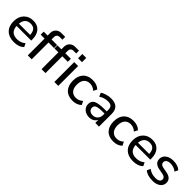

<svg xmlns="http://www.w3.org/2000/svg" viewBox="339 -2219 3688 3688"><g transform="rotate(45 2183.0 -375.0)"><path d="M333 9.8Q199.2 9.8 123.5 -64Q47.9 -137.7 47.9 -269.5Q47.9 -396.5 120.1 -472.7Q192.4 -548.8 312.5 -548.8Q424.8 -548.8 487.8 -477.1Q550.8 -405.3 550.8 -277.3V-248H152.3Q163.1 -73.2 336.9 -73.2Q440.4 -73.2 508.8 -135.7L543.9 -64.5Q469.7 9.8 333 9.8ZM153.3 -310.5H459Q454.1 -393.6 418.9 -432.6Q383.8 -471.7 315.4 -471.7Q169.9 -471.7 153.3 -310.5Z M705.1 0V-457H598.6V-539.1H705.1V-609.4Q705.1 -674.8 748 -717.3Q791 -759.8 856.4 -759.8H961.9V-683.6H886.7Q853.5 -683.6 832.5 -662.6Q811.5 -641.6 811.5 -609.4V-539.1H961.9V-457H811.5V0Z M1079.1 0V-457H972.7V-539.1H1079.1V-609.4Q1079.1 -674.8 1122.1 -717.3Q1165 -759.8 1230.5 -759.8H1335.9V-683.6H1260.7Q1227.5 -683.6 1206.5 -662.6Q1185.5 -641.6 1185.5 -609.4V-539.1H1335.9V-457H1185.5V0Z M1426.8 -644.5V-759.8H1533.2V-644.5ZM1426.8 0V-539.1H1533.2V0Z M1924.8 9.8Q1799.8 9.8 1730 -64Q1660.2 -137.7 1660.2 -269.5Q1660.2 -401.4 1730 -475.1Q1799.8 -548.8 1924.8 -548.8Q2043 -548.8 2112.3 -479.5L2074.2 -406.2Q2013.7 -464.8 1934.6 -464.8Q1854.5 -464.8 1811 -413.6Q1767.6 -362.3 1767.6 -269.5Q1767.6 -176.8 1811 -126Q1854.5 -75.2 1934.6 -75.2Q2013.7 -75.2 2074.2 -133.8L2112.3 -59.6Q2043 9.8 1924.8 9.8Z M2377.9 9.8Q2293.9 9.8 2239.3 -38.1Q2184.6 -85.9 2184.6 -160.2Q2184.6 -244.1 2252 -277.8Q2319.3 -311.5 2493.2 -311.5H2538.1V-354.5Q2538.1 -414.1 2510.7 -440.4Q2483.4 -466.8 2422.9 -466.8Q2321.3 -466.8 2235.4 -409.2L2203.1 -485.4Q2244.1 -513.7 2305.2 -531.2Q2366.2 -548.8 2425.8 -548.8Q2639.6 -548.8 2639.6 -345.7V0H2539.1V-84Q2518.6 -40 2476.6 -15.1Q2434.6 9.8 2377.9 9.8ZM2286.1 -162.1Q2286.1 -119.1 2316.9 -93.3Q2347.7 -67.4 2398.4 -67.4Q2460.9 -67.4 2499.5 -107.9Q2538.1 -148.4 2538.1 -211.9V-252H2494.1Q2375 -252 2330.6 -231.9Q2286.1 -211.9 2286.1 -162.1Z M3031.2 9.8Q2906.2 9.8 2836.4 -64Q2766.6 -137.7 2766.6 -269.5Q2766.6 -401.4 2836.4 -475.1Q2906.2 -548.8 3031.2 -548.8Q3149.4 -548.8 3218.8 -479.5L3180.7 -406.2Q3120.1 -464.8 3041 -464.8Q2960.9 -464.8 2917.5 -413.6Q2874 -362.3 2874 -269.5Q2874 -176.8 2917.5 -126Q2960.9 -75.2 3041 -75.2Q3120.1 -75.2 3180.7 -133.8L3218.8 -59.6Q3149.4 9.8 3031.2 9.8Z M3567.4 9.8Q3433.6 9.8 3357.9 -64Q3282.2 -137.7 3282.2 -269.5Q3282.2 -396.5 3354.5 -472.7Q3426.8 -548.8 3546.9 -548.8Q3659.2 -548.8 3722.2 -477.1Q3785.2 -405.3 3785.2 -277.3V-248H3386.7Q3397.5 -73.2 3571.3 -73.2Q3674.8 -73.2 3743.2 -135.7L3778.3 -64.5Q3704.1 9.8 3567.4 9.8ZM3387.7 -310.5H3693.4Q3688.5 -393.6 3653.3 -432.6Q3618.2 -471.7 3549.8 -471.7Q3404.3 -471.7 3387.7 -310.5Z M4102.5 9.8Q3957 9.8 3882.8 -55.7L3915 -127Q3994.1 -67.4 4105.5 -67.4Q4160.2 -67.4 4190.9 -88.4Q4221.7 -109.4 4221.7 -148.4Q4221.7 -204.1 4141.6 -219.7L4037.1 -239.3Q3896.5 -266.6 3896.5 -382.8Q3896.5 -457 3957 -502.9Q4017.6 -548.8 4113.3 -548.8Q4242.2 -548.8 4309.6 -483.4L4275.4 -414.1Q4207 -471.7 4112.3 -471.7Q4056.6 -471.7 4025.9 -449.7Q3995.1 -427.7 3995.1 -387.7Q3995.1 -330.1 4071.3 -315.4L4173.8 -295.9Q4320.3 -269.5 4320.3 -153.3Q4320.3 -79.1 4260.7 -34.7Q4201.2 9.8 4102.5 9.8Z"/></g></svg>

Font: Min Sans Medium
Style: Regular
Weight: 500
Designer: Jinseong-Kim, NotoSansCJK, Nunito
Foundry: Jinseong-Kim
Version: Version 1.400;Glyphs 3.1.2 (3151)